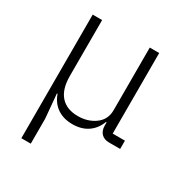

<svg xmlns="http://www.w3.org/2000/svg" viewBox="-173 -666 953 1005"><g transform="rotate(30 303.0 -163.5)"><path d="M98 210V-537H155V-200Q155 -119 191.5 -78.5Q228 -38 296 -38Q356 -38 399.5 -70Q443 -102 443 -159V-537H500V-50H574V0H507Q477 0 460 -17.5Q443 -35 443 -65V-85H439Q422 -39 384.5 -13Q347 13 292 13Q238 13 200.5 -12.5Q163 -38 146 -86H142L155 59V210Z"/></g></svg>

Font: IBM Plex Sans JP Light
Style: Regular
Weight: 300
Designer: Mike Abbink; Paul van der Laan; Pieter van Rosmalen; Wujin Sim; Yejin Wi; Jinhee Kim; Boomi Park; Yona Kim; Kichan Ma
Foundry: Sandoll Inc.
Version: Version 1.002